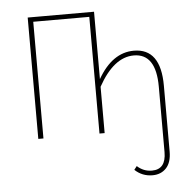

<svg xmlns="http://www.w3.org/2000/svg" viewBox="-52 -570 809 818"><g transform="rotate(-5 353.0 -161.0)"><path d="M534.2 -338.9Q648.9 -338.9 648.9 -179.2V102.1Q648.9 148.9 626.5 172.9Q604 196.8 567.9 196.8Q523.9 196.8 492.2 167L503.9 151.9Q530.8 176.8 566.9 176.8Q627 176.8 627 103V-176.8Q627 -318.8 532.2 -318.8Q446.3 -318.8 379.9 -198.2V0H357.9V-499H118.2V0H96.2V-519H379.9V-231Q441.9 -338.9 534.2 -338.9Z"/></g></svg>

Font: Fira Sans Compressed Thin
Style: Regular
Weight: 100
Width: 1
Designer: Carrois Corporate & Edenspiekermann AG
Foundry: Carrois Corporate GbR & Edenspiekermann AG
Version: Version 4.203;PS 004.203;hotconv 1.0.88;makeotf.lib2.5.64775